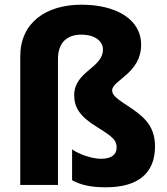

<svg xmlns="http://www.w3.org/2000/svg" viewBox="-20 -836 708 815"><path d="M579 -646C579 -755 472 -816 326 -816C174 -816 66 -739 66 -597V-51H226V-585C226 -654 263 -689 326 -689C381 -689 417 -662 417 -626C417 -547 295 -533 295 -432C295 -382 316 -343 393 -296C463 -253 475 -239 475 -209C475 -178 450 -162 409 -162C371 -162 317 -180 286 -202V-71C326 -49 370 -41 430 -41C566 -41 638 -101 638 -214C638 -290 603 -332 541 -374C481 -414 456 -429 456 -452C456 -496 579 -524 579 -646Z"/></svg>

Font: Noto Sans Tamil UI SemiCondensed ExtraBold
Style: Regular
Weight: 800
Width: 4
Designer: Jelle Bosma - Monotype Design Team
Foundry: Monotype Imaging Inc.
Version: Version 2.004